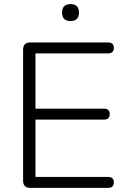

<svg xmlns="http://www.w3.org/2000/svg" viewBox="-20 -911 616 931"><path d="M126 0Q92 0 92 -35V-670Q92 -705 126 -705H504Q532 -705 532 -679Q532 -652 504 -652H152V-384H484Q512 -384 512 -358Q512 -331 484 -331H152V-53H504Q532 -53 532 -27Q532 0 504 0ZM322 -809Q281 -809 281 -850Q281 -891 322 -891Q363 -891 363 -850Q363 -809 322 -809Z"/></svg>

Font: Nunito Light
Style: Regular
Weight: 300
Designer: Vernon Adams
Foundry: Vernon Adams
Version: Version 3.601; ttfautohint (v1.8.2.53-6de2)